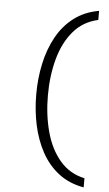

<svg xmlns="http://www.w3.org/2000/svg" viewBox="-63 -790 599 1051"><g transform="rotate(5 236.5 -265.0)"><path d="M135 -265Q135 -353 152.5 -434Q170 -515 206.5 -581.5Q243 -648 300.5 -692Q358 -736 438 -750V-700Q355 -682 302 -619.5Q249 -557 224 -464.5Q199 -372 199 -265Q199 -158 224 -65.5Q249 27 302 89.5Q355 152 438 170V220Q358 206 300.5 162Q243 118 206.5 51.5Q170 -15 152.5 -96Q135 -177 135 -265Z"/></g></svg>

Font: Georama ExtraExtended Light
Style: Regular
Weight: 300
Width: 8
Designer: Jean-Baptiste Levee
Foundry: Production Type
Version: Version 1.000